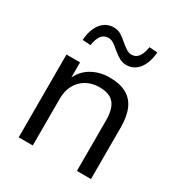

<svg xmlns="http://www.w3.org/2000/svg" viewBox="-171 -856 925 980"><g transform="rotate(30 291.0 -366.0)"><path d="M79 0V-488H159V-380H151Q172 -438 220 -467.5Q268 -497 329 -497Q389 -497 428 -476Q467 -455 486 -412Q505 -369 505 -304V0H422V-299Q422 -342 410.5 -371Q399 -400 374.5 -414Q350 -428 310 -428Q266 -428 232.5 -409Q199 -390 180.5 -356Q162 -322 162 -277V0ZM161 -591 113 -594Q118 -658 146.5 -693.5Q175 -729 221 -729Q243 -729 262 -718Q281 -707 304 -686Q325 -669 338.5 -661Q352 -653 365 -653Q391 -653 406 -673Q421 -693 427 -732L475 -729Q470 -665 441.5 -629.5Q413 -594 368 -594Q347 -594 328 -604.5Q309 -615 284 -636Q264 -654 250.5 -661.5Q237 -669 223 -669Q197 -669 182 -649.5Q167 -630 161 -591Z"/></g></svg>

Font: Nunito Sans 11pt
Style: Regular
Weight: 400
Version: Version 3.101;gftools[0.9.27]